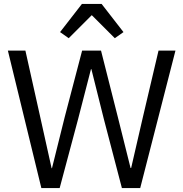

<svg xmlns="http://www.w3.org/2000/svg" viewBox="-20 -955 931 975"><path d="M396 -935 285 -792 329 -761 446 -878 563 -761 607 -792 496 -935ZM283 0 376 -348 442 -604H444L508 -348L599 0H692L871 -698H785L706 -362L646 -102H643L578 -362L493 -698H397L309 -362L244 -101H242L184 -362L109 -698H20L190 0Z"/></svg>

Font: LVC Sans
Style: Regular
Weight: 400
Designer: Mike Abbink, Paul van der Laan, Pieter van Rosmalen
Foundry: Bold Monday
Version: Version 3.0